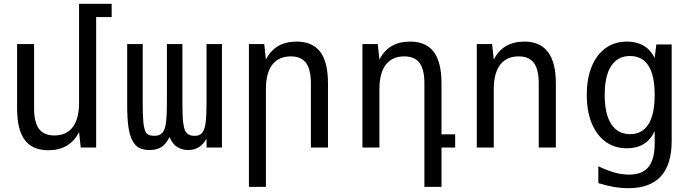

<svg xmlns="http://www.w3.org/2000/svg" viewBox="-20 -780 3652 1015"><path d="M235.4 14.2Q150.9 14.2 110.6 -40.5Q70.3 -95.2 70.3 -207V-546.9H160.2V-207Q160.2 -133.3 186.3 -98.6Q212.4 -64 267.1 -64Q331.5 -64 364.7 -108.2Q397.9 -152.3 397.9 -236.8V-759.8H570.3V-689.9H488.3V0H406.7L397.9 -82Q349.6 14.2 235.4 14.2Z M770 13.2Q739.7 13.2 717.3 2.4Q694.8 -8.3 679.7 -37.1Q665.5 -63.5 658.9 -108.6Q652.3 -153.8 652.3 -230V-546.9H734.4V-233.9Q734.4 -175.8 737.3 -140.1Q740.2 -104 749.8 -83Q759.3 -62 794.4 -62Q816.4 -62 828.4 -69.8Q840.3 -77.6 847.2 -91.8Q855 -107.4 858.6 -140.6Q862.3 -173.8 862.3 -233.9V-546.9H944.3V-233.9Q944.3 -161.1 948.5 -131.6Q952.6 -102.1 958.5 -89.4Q971.7 -62 1008.3 -62Q1029.3 -62 1040.3 -70.3Q1051.3 -78.6 1057.1 -91.8Q1065.4 -109.9 1068.6 -144.5Q1071.8 -179.2 1071.8 -233.9V-546.9H1153.3V0H1071.8V-46.9Q1038.6 13.2 975.1 13.2Q941.9 13.2 916.3 -3.2Q890.6 -19.5 876.5 -55.7Q859.4 -20.5 834.7 -3.7Q810.1 13.2 770 13.2Z M1295.9 -546.9H1377L1385.7 -464.8Q1433.6 -560.1 1547.9 -560.1Q1632.3 -560.1 1673.1 -505.6Q1713.9 -451.2 1713.9 -338.9V0H1623.5V-338.9Q1623.5 -412.6 1597.9 -447.3Q1572.3 -481.9 1517.1 -481.9Q1453.1 -481.9 1419.4 -438Q1385.7 -394 1385.7 -309.1V208H1295.9Z M2223.6 -338.9Q2223.6 -412.6 2198 -447.3Q2172.4 -481.9 2117.2 -481.9Q2053.2 -481.9 2019.5 -438Q1985.8 -394 1985.8 -309.1V0H1896V-546.9H1977.1L1985.8 -464.8Q2033.7 -560.1 2147.9 -560.1Q2232.4 -560.1 2273.2 -505.6Q2314 -451.2 2314 -338.9V-69.8H2386.2V0H2314V208H2223.6Z M2500.5 -546.9H2581.5L2590.3 -464.8Q2638.2 -560.1 2752.4 -560.1Q2918.5 -560.1 2918.5 -338.9V0H2828.1V-338.9Q2828.1 -412.6 2802.5 -447.3Q2776.9 -481.9 2721.7 -481.9Q2657.7 -481.9 2624 -437.5Q2590.3 -393.1 2590.3 -309.1V0H2500.5Z M3301.8 214.8Q3226.6 214.8 3143.1 188V99.1Q3191.9 122.1 3230.5 132.6Q3269 143.1 3304.7 143.1Q3375.5 143.1 3408.2 102.8Q3440.9 62.5 3440.9 -22V-86.9Q3398.9 3.9 3293.9 3.9Q3229 3.9 3181.4 -30.8Q3133.8 -65.4 3107.9 -128.9Q3082 -192.4 3082 -278.3Q3082 -364.3 3107.7 -427.5Q3133.3 -490.7 3181.2 -525.4Q3229 -560.1 3294.4 -560.1Q3397 -560.1 3440.9 -474.1L3449.7 -544.9H3530.8V-35.2Q3530.8 214.8 3301.8 214.8ZM3311 -70.8Q3375.5 -70.8 3408.2 -123.5Q3440.9 -176.3 3440.9 -277.8Q3440.9 -483.9 3310.5 -483.9Q3246.1 -483.9 3211.4 -431.9Q3176.8 -379.9 3176.8 -278.3Q3176.8 -176.3 3211.7 -123.5Q3246.6 -70.8 3311 -70.8Z"/></svg>

Font: Vazir Code Hack
Style: Code-Hack
Weight: 400
Foundry: DejaVu fonts team - Redesigned by Saber Rastikerdar
Version: Version 1.1.2